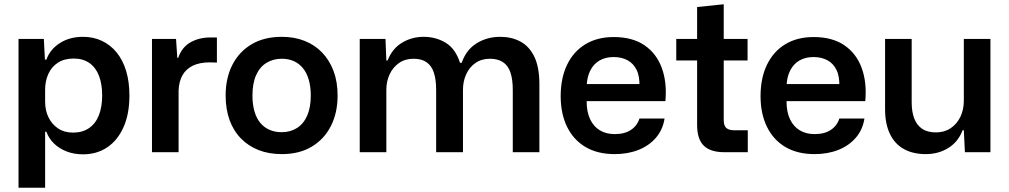

<svg xmlns="http://www.w3.org/2000/svg" viewBox="-20 -715 4740 902"><path d="M67 167V-532H186L191 -435H198Q215 -483 261 -512.5Q307 -542 370 -542Q419 -542 459 -523Q499 -504 528 -468.5Q557 -433 572.5 -382Q588 -331 588 -266Q588 -180 560.5 -118Q533 -56 484 -23Q435 10 370 10Q328 10 293 -3.5Q258 -17 233.5 -41Q209 -65 198 -96H192V167ZM323 -92Q367 -92 398 -113Q429 -134 444.5 -173.5Q460 -213 460 -266Q460 -320 445 -359Q430 -398 400 -419Q370 -440 326 -440Q282 -440 252 -420.5Q222 -401 207 -367.5Q192 -334 192 -294V-237Q192 -196 208 -163.5Q224 -131 253 -111.5Q282 -92 323 -92Z M694 0V-532H807L813 -443H817Q835 -494 875.5 -516.5Q916 -539 968 -539Q977 -539 984.5 -539Q992 -539 999 -539V-421Q993 -421 984.5 -421.5Q976 -422 966 -422Q918 -422 886 -406.5Q854 -391 837.5 -362Q821 -333 819 -291V0Z M1304 9Q1244 9 1196 -9.5Q1148 -28 1112.5 -64Q1077 -100 1058.5 -151Q1040 -202 1040 -266Q1040 -348 1071.5 -410Q1103 -472 1162 -507Q1221 -542 1304 -542Q1363 -542 1411 -523Q1459 -504 1493.5 -468Q1528 -432 1547 -381.5Q1566 -331 1566 -266Q1566 -185 1534.5 -123Q1503 -61 1444.5 -26Q1386 9 1304 9ZM1303 -94Q1344 -94 1375 -113.5Q1406 -133 1423 -171.5Q1440 -210 1440 -266Q1440 -308 1430.5 -340.5Q1421 -373 1403 -395Q1385 -417 1360 -428Q1335 -439 1304 -439Q1263 -439 1231.5 -419.5Q1200 -400 1183 -361.5Q1166 -323 1166 -266Q1166 -224 1175.5 -191.5Q1185 -159 1203 -137.5Q1221 -116 1246.5 -105Q1272 -94 1303 -94Z M1670 0V-532H1791L1795 -431H1801Q1823 -487 1869 -514.5Q1915 -542 1970 -542Q2028 -542 2074 -514Q2120 -486 2141 -420H2149Q2170 -481 2219 -511.5Q2268 -542 2330 -542Q2383 -542 2424.5 -520Q2466 -498 2490 -449Q2514 -400 2514 -319V0H2389V-292Q2389 -342 2378 -374.5Q2367 -407 2343 -423Q2319 -439 2282 -439Q2242 -439 2213.5 -419Q2185 -399 2170 -366Q2155 -333 2155 -293V0H2029V-292Q2029 -342 2018 -374.5Q2007 -407 1983.5 -423Q1960 -439 1923 -439Q1883 -439 1854.5 -419Q1826 -399 1810.5 -366Q1795 -333 1795 -293V0Z M2868 9Q2787 9 2730.5 -24.5Q2674 -58 2644 -119.5Q2614 -181 2614 -263Q2614 -348 2644 -410.5Q2674 -473 2730 -507Q2786 -541 2863 -541Q2951 -541 3007.5 -502.5Q3064 -464 3089 -396Q3114 -328 3106 -240H2736Q2736 -189 2752.5 -154.5Q2769 -120 2798.5 -102.5Q2828 -85 2868 -85Q2915 -85 2944.5 -105Q2974 -125 2984 -158H3102Q3094 -106 3062 -68.5Q3030 -31 2980 -11Q2930 9 2868 9ZM2736 -307 2725 -320H2996L2984 -306Q2986 -355 2971 -386Q2956 -417 2928 -432Q2900 -447 2863 -447Q2825 -447 2797 -431Q2769 -415 2753 -383.5Q2737 -352 2736 -307Z M3382 0Q3318 0 3286.5 -30.5Q3255 -61 3255 -128V-431H3157V-532H3255V-682L3380 -695V-532H3492V-431H3380V-151Q3380 -124 3392.5 -113.5Q3405 -103 3429 -103H3493V0Z M3807 9Q3726 9 3669.5 -24.5Q3613 -58 3583 -119.5Q3553 -181 3553 -263Q3553 -348 3583 -410.5Q3613 -473 3669 -507Q3725 -541 3802 -541Q3890 -541 3946.5 -502.5Q4003 -464 4028 -396Q4053 -328 4045 -240H3675Q3675 -189 3691.5 -154.5Q3708 -120 3737.5 -102.5Q3767 -85 3807 -85Q3854 -85 3883.5 -105Q3913 -125 3923 -158H4041Q4033 -106 4001 -68.5Q3969 -31 3919 -11Q3869 9 3807 9ZM3675 -307 3664 -320H3935L3923 -306Q3925 -355 3910 -386Q3895 -417 3867 -432Q3839 -447 3802 -447Q3764 -447 3736 -431Q3708 -415 3692 -383.5Q3676 -352 3675 -307Z M4329 9Q4269 9 4226 -15Q4183 -39 4160.5 -86.5Q4138 -134 4138 -202V-532H4263V-235Q4263 -190 4275 -158.5Q4287 -127 4312 -110Q4337 -93 4377 -93Q4417 -93 4446.5 -113Q4476 -133 4492 -166.5Q4508 -200 4508 -242V-532H4633V0H4513L4508 -103H4502Q4482 -49 4435.5 -20Q4389 9 4329 9Z"/></svg>

Font: Mona Sans ExtraLight SemiBold
Style: Regular
Weight: 600
Version: Version 2.000